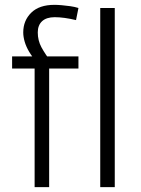

<svg xmlns="http://www.w3.org/2000/svg" viewBox="-20 -773 584 793"><path d="M123 -490H30V-540H143L131 -518Q113 -538 100.5 -559Q88 -580 82 -600.5Q76 -621 76 -639Q76 -688 109 -720.5Q142 -753 205 -753Q218 -753 235 -751.5Q252 -750 270 -747.5Q288 -745 304 -740L294 -690Q269 -696 247 -699Q225 -702 206 -702Q172 -702 154 -685.5Q136 -669 136 -639Q136 -606 151 -578Q166 -550 195 -512L151 -540H304V-490H183V0H123ZM454 -740V0H394V-740Z"/></svg>

Font: Pathway Extreme 8pt Thin
Style: Regular
Weight: 100
Designer: Eduardo Rodriguez Tunni
Foundry: Eduardo Rodriguez Tunni
Version: Version 1.000